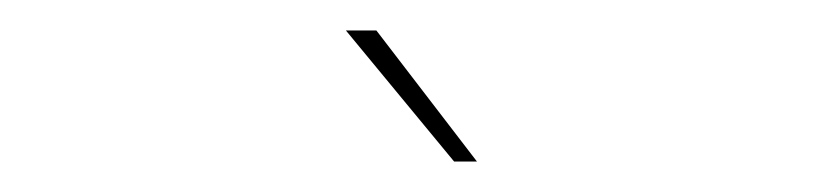

<svg xmlns="http://www.w3.org/2000/svg" viewBox="-20 -651 540 126"><path d="M278 -545 207 -631H227L293 -545Z"/></svg>

Font: Alumni Sans Pinstripe
Style: Regular
Weight: 400
Designer: Robert E. Leuschke
Foundry: Robert E. Leuschke
Version: Version 1.010; ttfautohint (v1.8.4.7-5d5b)